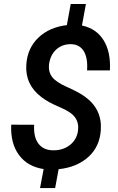

<svg xmlns="http://www.w3.org/2000/svg" viewBox="-20 -846 596 969"><path d="M374 -189Q378.4 -226.1 358.6 -253.7Q338.9 -281.2 281.5 -305.2Q224.1 -329.1 189 -356Q106 -418.9 112.8 -520Q118.2 -603 173.8 -656Q229.5 -709 317.4 -719.2L336.9 -825.7H413.6L393.6 -717.3Q465.8 -702.1 502.7 -643.1Q539.6 -584 534.7 -490.7H419.4Q423.8 -552.7 403.1 -587.2Q382.3 -621.6 339.8 -623Q294.9 -624 264.4 -596.7Q233.9 -569.3 227.5 -521.5Q223.1 -484.4 242.7 -458Q262.2 -431.6 318.8 -406.7Q375.5 -381.8 406.2 -359.9Q496.1 -296.4 488.8 -189.9Q483.4 -105.5 425.5 -53.5Q367.7 -1.5 275.9 7.8L258.3 103H182.1L200.2 7.3Q118.2 -5.4 75.2 -64.5Q32.2 -123.5 36.6 -216.8L152.3 -216.3Q148.9 -154.3 173.8 -121.3Q198.7 -88.4 246.6 -87.4Q297.9 -86.4 333.3 -114.5Q368.7 -142.6 374 -189Z"/></svg>

Font: Roboto Medium
Style: Italic
Weight: 500
Italic angle: -12°
Designer: Google
Version: Version 2.134; 2016